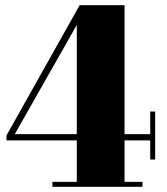

<svg xmlns="http://www.w3.org/2000/svg" viewBox="-20 -720 643 740"><path d="M529 0C529 0 529 -19 529 -19C529 -19 460 -19 460 -19C460 -19 460 -179 460 -179C460 -179 559 -179 559 -179C559 -179 559 -105 559 -105C559 -105 578 -105 578 -105C578 -105 578 -290 578 -290C578 -290 559 -290 559 -290C559 -290 559 -203 559 -203C559 -203 460 -203 460 -203C460 -203 460 -700 460 -700C460 -700 287 -700 287 -700C287 -700 5 -198 5 -198C5 -198 5 -179 5 -179C5 -179 276 -179 276 -179C276 -179 276 -19 276 -19C276 -19 182 -19 182 -19C182 -19 182 0 182 0C182 0 529 0 529 0ZM276 -624C276 -624 276 -203 276 -203C276 -203 37 -203 37 -203C37 -203 276 -624 276 -624Z"/></svg>

Font: Abril Fatface Utterance
Style: Regular
Weight: 500
Designer: Veronika Burian, Jos Scaglione
Foundry: TypeTogether
Version: ""